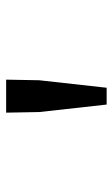

<svg xmlns="http://www.w3.org/2000/svg" viewBox="112 -840 375 640"><g transform="rotate(-90 300.0 -519.5)"><path d="M272 -352 247 -577 245 -687H355L353 -577L328 -352Z"/></g></svg>

Font: Source Code Pro
Style: Regular
Weight: 400
Monospace: yes
Designer: Paul D. Hunt, Teo Tuominen
Foundry: Adobe Systems Incorporated
Version: Version 2.030;PS 1.000;hotconv 16.6.51;makeotf.lib2.5.65220